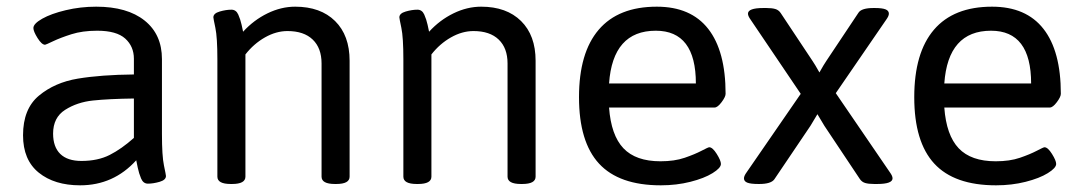

<svg xmlns="http://www.w3.org/2000/svg" viewBox="-20 -549 3242 575"><path d="M49 -144Q49 -223 96.5 -262.5Q144 -302 213 -313.5Q282 -325 381 -326V-373Q381 -410 355 -433.5Q329 -457 271 -457Q227 -457 194 -446.5Q161 -436 139 -425.5Q117 -415 115 -415Q105 -415 92.5 -435Q80 -455 80 -465Q80 -478 106.5 -493Q133 -508 177 -518.5Q221 -529 268 -529Q361 -529 413 -487.5Q465 -446 465 -372V-148Q465 -82 471 -53.5Q477 -25 477 -22Q477 -10 458 -4.5Q439 1 423 1Q409 1 402.5 -14.5Q396 -30 392.5 -47Q389 -64 388 -69Q320 6 220 6Q143 6 96 -32Q49 -70 49 -144ZM381 -136V-254Q306 -253 258.5 -248Q211 -243 175 -220Q139 -197 139 -149Q139 -109 160.5 -88Q182 -67 224 -67Q273 -67 308.5 -85Q344 -103 381 -136Z M631 -20V-371Q631 -437 625 -465.5Q619 -494 619 -497Q619 -509 638 -514.5Q657 -520 673 -520Q687 -520 693.5 -505.5Q700 -491 703.5 -475Q707 -459 708 -454Q740 -489 781 -509Q822 -529 864 -529Q940 -529 983.5 -486Q1027 -443 1027 -367V-20Q1027 2 987 2H983Q943 2 943 -20V-359Q943 -405 916.5 -430.5Q890 -456 841 -456Q807 -456 773.5 -437Q740 -418 715 -386V-20Q715 2 675 2H671Q631 2 631 -20Z M1188 -20V-371Q1188 -437 1182 -465.5Q1176 -494 1176 -497Q1176 -509 1195 -514.5Q1214 -520 1230 -520Q1244 -520 1250.5 -505.5Q1257 -491 1260.5 -475Q1264 -459 1265 -454Q1297 -489 1338 -509Q1379 -529 1421 -529Q1497 -529 1540.5 -486Q1584 -443 1584 -367V-20Q1584 2 1544 2H1540Q1500 2 1500 -20V-359Q1500 -405 1473.5 -430.5Q1447 -456 1398 -456Q1364 -456 1330.5 -437Q1297 -418 1272 -386V-20Q1272 2 1232 2H1228Q1188 2 1188 -20Z M1714 -258Q1714 -391 1773 -460Q1832 -529 1947 -529Q2049 -529 2101 -462.5Q2153 -396 2153 -268Q2153 -259 2141 -243Q2129 -227 2120 -227H1804Q1810 -144 1847 -105Q1884 -66 1958 -66Q2000 -66 2030.5 -76.5Q2061 -87 2081 -97.5Q2101 -108 2104 -108Q2114 -108 2126.5 -88Q2139 -68 2139 -58Q2139 -46 2114 -30.5Q2089 -15 2047.5 -4.5Q2006 6 1959 6Q1834 6 1774 -59Q1714 -124 1714 -258ZM2064 -299Q2064 -457 1944 -457Q1815 -457 1804 -299Z M2208 -15Q2208 -22 2216 -33L2378 -268L2228 -490Q2220 -501 2220 -508Q2220 -525 2266 -525H2275Q2292 -525 2302 -522Q2312 -519 2318 -510L2413 -367Q2420 -357 2434 -332Q2448 -357 2455 -367L2551 -511Q2560 -525 2596 -525H2600Q2622 -525 2632 -521Q2642 -517 2642 -508Q2642 -501 2634 -490L2483 -270L2645 -33Q2653 -22 2653 -15Q2653 2 2607 2H2598Q2581 2 2571 -1Q2561 -4 2555 -13L2449 -172Q2442 -183 2428 -207Q2414 -183 2407 -172L2299 -12Q2289 2 2254 2H2251Q2228 2 2218 -2Q2208 -6 2208 -15Z M2718 -258Q2718 -391 2777 -460Q2836 -529 2951 -529Q3053 -529 3105 -462.5Q3157 -396 3157 -268Q3157 -259 3145 -243Q3133 -227 3124 -227H2808Q2814 -144 2851 -105Q2888 -66 2962 -66Q3004 -66 3034.5 -76.5Q3065 -87 3085 -97.5Q3105 -108 3108 -108Q3118 -108 3130.5 -88Q3143 -68 3143 -58Q3143 -46 3118 -30.5Q3093 -15 3051.5 -4.5Q3010 6 2963 6Q2838 6 2778 -59Q2718 -124 2718 -258ZM3068 -299Q3068 -457 2948 -457Q2819 -457 2808 -299Z"/></svg>

Font: Asap-Regular
Style: Regular
Weight: 400
Designer: Pablo Cosgaya
Foundry: Omnibus-Type
Version: Version 2.000; ttfautohint (v1.8)